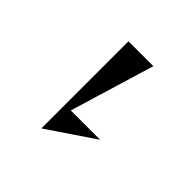

<svg xmlns="http://www.w3.org/2000/svg" viewBox="-199 -1069 1398 1398"><g transform="rotate(45 500.0 -370.5)"><path d="M445 -166H747L386 78V-819H642Z"/></g></svg>

Font: Chokokutai
Style: Regular
Weight: 400
Designer: 108号,108go
Foundry: Font Zone 108
Version: Version 1.000; ttfautohint (v1.8.3)